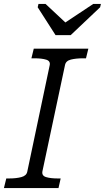

<svg xmlns="http://www.w3.org/2000/svg" viewBox="-40 -958 534 978"><path d="M243 -779H320L470 -921L474 -938H435L262 -823L316 -822L192 -938H156L152 -921ZM99 -84 213 -625Q218 -647 195.5 -654Q173 -661 136 -661H120L132 -710H410L398 -661H383Q347 -661 321 -654.5Q295 -648 291 -626L176 -85Q172 -63 194.5 -56Q217 -49 254 -49H269L258 0H-20L-8 -49H7Q43 -49 69 -56Q95 -63 99 -84Z"/></svg>

Font: Roboto Serif Light
Style: Italic
Weight: 300
Italic angle: -10°
Version: Version 1.007